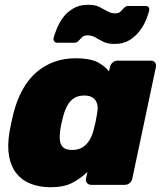

<svg xmlns="http://www.w3.org/2000/svg" viewBox="-20 -774 683 804"><path d="M192 10Q146 10 109.5 -4Q73 -18 49.5 -47Q26 -76 18 -120Q10 -164 20 -223Q24 -245 27.5 -261Q31 -277 36 -298Q50 -354 74 -397.5Q98 -441 131 -470Q164 -499 205.5 -514.5Q247 -530 296 -530Q355 -530 386.5 -514.5Q418 -499 436 -475L441 -494Q443 -505 452 -512.5Q461 -520 471 -520H612Q623 -520 629 -512.5Q635 -505 633 -494L534 -26Q532 -15 523 -7.5Q514 0 503 0H362Q351 0 344.5 -7.5Q338 -15 340 -26L346 -54Q316 -25 281 -7.5Q246 10 192 10ZM282 -146Q308 -146 325.5 -157Q343 -168 354 -186Q365 -204 371 -226Q377 -248 380.5 -264.5Q384 -281 387 -301Q391 -322 387 -338Q383 -354 370 -364Q357 -374 333 -374Q308 -374 291 -363.5Q274 -353 263.5 -334.5Q253 -316 246 -292Q242 -277 238 -260Q234 -243 232 -228Q229 -204 231 -185.5Q233 -167 245 -156.5Q257 -146 282 -146ZM460 -590Q431 -590 413 -599Q395 -608 380 -617Q365 -626 347 -626Q332 -626 324 -618.5Q316 -611 309 -603Q302 -595 291 -595H219Q212 -595 207.5 -600.5Q203 -606 204 -613Q208 -629 217.5 -653Q227 -677 243.5 -700Q260 -723 286.5 -738.5Q313 -754 349 -754Q378 -754 396 -745Q414 -736 429.5 -727Q445 -718 463 -718Q477 -718 485 -726Q493 -734 500 -741.5Q507 -749 518 -749H590Q599 -749 602.5 -743.5Q606 -738 605 -731Q601 -714 591.5 -690.5Q582 -667 564.5 -644Q547 -621 521.5 -605.5Q496 -590 460 -590Z"/></svg>

Font: Rubik Light ExtraBold
Style: Italic
Weight: 800
Italic angle: -12°
Version: Version 2.104